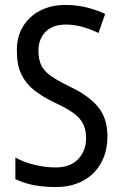

<svg xmlns="http://www.w3.org/2000/svg" viewBox="-20 -744 494 774"><path d="M413 -195Q413 -133 387.5 -87Q362 -41 315 -15.5Q268 10 205 10Q106 10 42 -22V-109Q76 -90 119.5 -79.5Q163 -69 204 -69Q263 -69 295 -102.5Q327 -136 327 -187Q327 -221 315 -245Q303 -269 275 -289Q247 -309 199 -331Q151 -354 117.5 -380.5Q84 -407 66 -444.5Q48 -482 48 -538Q47 -594 72 -636Q97 -678 141.5 -701Q186 -724 244 -724Q291 -724 331.5 -713.5Q372 -703 404 -688L377 -611Q344 -627 311 -636Q278 -645 245 -645Q192 -645 163.5 -615.5Q135 -586 135 -540Q135 -504 146.5 -480.5Q158 -457 185 -438Q212 -419 259 -396Q336 -360 374.5 -314Q413 -268 413 -195Z"/></svg>

Font: Noto Sans Hebrew Condensed
Style: Regular
Weight: 400
Width: 3
Designer: Monotype Design Team
Foundry: Monotype Imaging Inc.
Version: Version 2.004; ttfautohint (v1.8.4.7-5d5b)